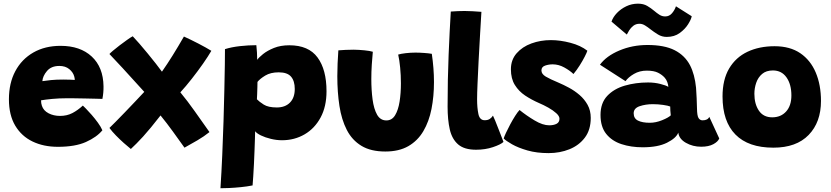

<svg xmlns="http://www.w3.org/2000/svg" viewBox="-20 -776 4422 1022"><path d="M525 -82.5Q495 -46 437.5 -20.2Q380 5.5 288 5.5Q212 5.5 153.2 -22.8Q94.5 -51 61 -107.2Q27.5 -163.5 27.5 -247.5Q27.5 -333.5 61.5 -397.2Q95.5 -461 157.5 -496.5Q219.5 -532 302.5 -532Q407 -532 468.2 -475.2Q529.5 -418.5 531 -316.5Q531.5 -282 525 -249.5Q517.5 -250 491.5 -250.5Q465.5 -251 433.5 -251.8Q401.5 -252.5 374.2 -252.8Q347 -253 336 -253Q295 -253 258.2 -249.5Q221.5 -246 198.5 -242Q198.5 -225.5 203 -213Q211.5 -187 238.5 -173Q265.5 -159 299.5 -159Q336.5 -159 365.5 -174.2Q394.5 -189.5 421 -214Q424 -211.5 437.2 -198Q450.5 -184.5 468 -164.5Q485.5 -144.5 501.2 -122.8Q517 -101 525 -82.5ZM205.5 -344Q224 -347 251.8 -349.8Q279.5 -352.5 316.5 -352.5Q336.5 -352.5 353.8 -351.8Q371 -351 378 -350.5Q378 -359 375 -369.5Q369 -391.5 348.5 -408.2Q328 -425 296 -425Q253 -425 230.2 -398.2Q207.5 -371.5 205.5 -344Z M676.5 17Q660 4 638.8 -15Q617.5 -34 597 -55Q576.5 -76 562.5 -95Q572 -104 594 -126.2Q616 -148.5 643.8 -177.2Q671.5 -206 699 -235Q726.5 -264 748 -287Q677 -366 632.8 -413.5Q588.5 -461 562.5 -488.5Q566.5 -493.5 581.8 -506.5Q597 -519.5 617.2 -534.8Q637.5 -550 656.2 -563.5Q675 -577 686.5 -583Q700.5 -568.5 721.8 -544Q743 -519.5 766 -491.5Q789 -463.5 809.2 -437.8Q829.5 -412 842 -394.5Q871 -436 899 -481Q927 -526 959 -581.5Q994.5 -565.5 1036.5 -543.8Q1078.5 -522 1105 -505.5Q1088.5 -477 1060.8 -437.2Q1033 -397.5 1001 -356.8Q969 -316 940 -284.5Q979.5 -236.5 1015.2 -185.8Q1051 -135 1095 -73Q1066.5 -50 1031 -29.2Q995.5 -8.5 962 10Q932.5 -31.5 900.2 -76Q868 -120.5 834.5 -161.5Q779 -90 741.8 -49.2Q704.5 -8.5 676.5 17Z M1153.5 226Q1159 142 1163 50.2Q1167 -41.5 1169.8 -130.8Q1172.5 -220 1174.2 -297.8Q1176 -375.5 1176.8 -432.2Q1177.5 -489 1177.5 -514.5Q1212.5 -525.5 1257.5 -530.5Q1302.5 -535.5 1344.5 -535.5Q1346.5 -517.5 1347.8 -496.5Q1349 -475.5 1349 -457.5Q1357.5 -470 1380.2 -488.2Q1403 -506.5 1438.2 -520.8Q1473.5 -535 1520 -535Q1622.5 -535 1670.2 -470.2Q1718 -405.5 1718 -290Q1718 -209 1686.5 -150.5Q1655 -92 1601.2 -60.8Q1547.5 -29.5 1481 -29.5Q1452 -29.5 1422 -36.8Q1392 -44 1369.2 -55Q1346.5 -66 1338 -77.5Q1338 -65 1337 -37.5Q1336 -10 1334.8 25.2Q1333.5 60.5 1331.8 96.5Q1330 132.5 1328 163Q1326 193.5 1324.5 211Q1294.5 217 1261.5 220.2Q1228.5 223.5 1199.8 224.8Q1171 226 1153.5 226ZM1453.5 -204Q1498 -204 1523.5 -230Q1549 -256 1549 -302.5Q1549 -345 1529.2 -368Q1509.5 -391 1463.5 -391Q1420.5 -391 1392 -373.8Q1363.5 -356.5 1350.5 -340Q1350.5 -331 1350 -312.2Q1349.5 -293.5 1348.8 -275Q1348 -256.5 1347.5 -247.5Q1360 -234.5 1384 -219.2Q1408 -204 1453.5 -204Z M2099.5 -485.5Q2113.5 -490 2139.8 -493Q2166 -496 2191.5 -496Q2212 -496 2237 -494.2Q2262 -492.5 2278.5 -489.5Q2284 -452 2287 -414Q2290 -376 2290 -339Q2290 -263 2276.8 -196Q2263.5 -129 2233.5 -78Q2203.5 -27 2153.8 1.8Q2104 30.5 2031 30.5Q1953.5 30.5 1903.8 0.2Q1854 -30 1826 -84.5Q1798 -139 1786.8 -212Q1775.5 -285 1775.5 -370.5Q1775.5 -403.5 1777 -438.2Q1778.5 -473 1781 -508Q1796 -509.5 1819.8 -510.5Q1843.5 -511.5 1863 -511.5Q1891.5 -511 1919.8 -508.2Q1948 -505.5 1964.5 -500.5Q1961.5 -470 1959 -432.2Q1956.5 -394.5 1956.5 -355.5Q1956.5 -297 1963.2 -246.5Q1970 -196 1987.2 -165.5Q2004.5 -135 2036.5 -135Q2066.5 -135 2083.2 -162.8Q2100 -190.5 2107 -235.5Q2114 -280.5 2114 -332.5Q2114 -375.5 2110 -416.5Q2106 -457.5 2099.5 -485.5Z M2660 -20.5Q2645 -6.5 2604 7.2Q2563 21 2514 21Q2451.5 21 2418.8 -7.2Q2386 -35.5 2374.2 -87Q2362.5 -138.5 2362.5 -208.5Q2362.5 -353 2368 -485Q2373.5 -617 2379.5 -714.5Q2419.5 -717.5 2453 -717.5Q2474 -717.5 2495.5 -716.2Q2517 -715 2542.5 -713Q2539 -655 2535 -586.2Q2531 -517.5 2527.5 -450.5Q2524 -383.5 2521.8 -329.8Q2519.5 -276 2519.5 -247.5Q2519.5 -202 2526.5 -169Q2533.5 -136 2560 -136Q2576.5 -136 2586.8 -142.8Q2597 -149.5 2604 -160.5Q2607.5 -154 2615.8 -133.8Q2624 -113.5 2633.5 -89.2Q2643 -65 2650.5 -45.5Q2658 -26 2660 -20.5Z M2900 39Q2837 39 2787.5 24.8Q2738 10.5 2705.5 -8Q2673 -26.5 2661 -39Q2664 -49 2673.5 -69.5Q2683 -90 2696 -114.2Q2709 -138.5 2722.2 -159.2Q2735.5 -180 2745.5 -190.5Q2782.5 -160.5 2825.8 -134.8Q2869 -109 2903.5 -109Q2927 -109 2942.5 -117Q2958 -125 2958 -144Q2958 -158 2941.2 -173.2Q2924.5 -188.5 2899.2 -202.8Q2874 -217 2848 -228Q2809 -245 2775.2 -267.5Q2741.5 -290 2720.5 -323.8Q2699.5 -357.5 2699.5 -407Q2699.5 -457.5 2729.8 -492.2Q2760 -527 2808.8 -544.8Q2857.5 -562.5 2912 -562.5Q2962 -562.5 3016.2 -548.2Q3070.5 -534 3106.5 -506Q3103.5 -496 3092.5 -474.5Q3081.5 -453 3065.8 -428Q3050 -403 3032.5 -382Q3013.5 -400.5 2983.5 -417Q2953.5 -433.5 2922 -433.5Q2901 -433.5 2881.5 -426.8Q2862 -420 2862 -401Q2862 -382 2885.2 -368.2Q2908.5 -354.5 2953 -336Q2979 -325 3008.8 -309Q3038.5 -293 3064.8 -270.5Q3091 -248 3107.8 -217.8Q3124.5 -187.5 3124.5 -148.5Q3124.5 -85 3093.2 -43.5Q3062 -2 3011 18.5Q2960 39 2900 39Z M3401 8Q3339 8 3288 -8.8Q3237 -25.5 3206.8 -63.2Q3176.5 -101 3176.5 -164Q3176.5 -227.5 3212.2 -265.5Q3248 -303.5 3305.8 -320.2Q3363.5 -337 3429.5 -337Q3464 -337 3494.8 -329.2Q3525.5 -321.5 3537.5 -313.5Q3537 -325 3532 -338.8Q3527 -352.5 3518.5 -362Q3504.5 -378 3482.5 -389Q3460.5 -400 3422.5 -400Q3384.5 -400 3354.5 -382.5Q3324.5 -365 3309.5 -344L3173.5 -431.5Q3207.5 -478 3276.8 -507.2Q3346 -536.5 3426.5 -536.5Q3516.5 -536.5 3571 -508.8Q3625.5 -481 3653 -428.5Q3678 -380 3685 -309Q3687 -281 3688.2 -253.8Q3689.5 -226.5 3690 -199.5Q3690.5 -160 3698.2 -147.8Q3706 -135.5 3719.5 -135.5Q3747.5 -135.5 3755.5 -154L3808.5 -39Q3802 -22 3777 -8.5Q3752 5 3712 5Q3667.5 5 3631 -15.8Q3594.5 -36.5 3590.5 -70Q3579 -40.5 3530.2 -16.2Q3481.5 8 3401 8ZM3439 -122.5Q3470.5 -122.5 3504 -136Q3537.5 -149.5 3550.5 -162Q3549 -173 3548.2 -186.8Q3547.5 -200.5 3547.5 -209Q3537.5 -213.5 3510.2 -217.5Q3483 -221.5 3455 -221.5Q3417 -221.5 3385 -210.8Q3353 -200 3353 -173Q3353 -145.5 3376 -134Q3399 -122.5 3439 -122.5ZM3235 -661Q3243 -685 3263.8 -706.8Q3284.5 -728.5 3313.5 -742.5Q3342.5 -756.5 3376 -756.5Q3405 -756.5 3425.2 -744.5Q3445.5 -732.5 3462 -718.5Q3476 -706.5 3490 -697.5Q3504 -688.5 3521 -688.5Q3542.5 -688.5 3557 -705.5Q3571.5 -722.5 3578 -742.5L3662 -689.5Q3659 -673 3642.8 -647Q3626.5 -621 3598 -600.2Q3569.5 -579.5 3529 -579.5Q3503.5 -579.5 3482.2 -592.5Q3461 -605.5 3442.5 -620Q3427.5 -632 3413 -640.8Q3398.5 -649.5 3384.5 -649.5Q3365 -649.5 3351.2 -638.8Q3337.5 -628 3329 -614.2Q3320.5 -600.5 3316.5 -592Z M4096.5 10Q3963.5 10 3894.8 -59.8Q3826 -129.5 3826 -262.5Q3826 -352 3861.2 -411.5Q3896.5 -471 3959 -500.5Q4021.5 -530 4103 -530Q4185 -530 4239.8 -492.8Q4294.5 -455.5 4322.2 -389.8Q4350 -324 4350 -238.5Q4350 -125.5 4284.5 -57.8Q4219 10 4096.5 10ZM4090.5 -151.5Q4136.5 -151.5 4164.5 -182.5Q4192.5 -213.5 4192.5 -268Q4192.5 -327 4166.5 -364Q4140.5 -401 4094 -401Q4058.5 -401 4036.8 -382.5Q4015 -364 4005.2 -335.2Q3995.5 -306.5 3995.5 -276.5Q3995.5 -222.5 4019.5 -187Q4043.5 -151.5 4090.5 -151.5Z"/></svg>

Font: Grandstander ExtraBold
Style: Regular
Weight: 800
Designer: Tyler Finck
Foundry: Etcetera Type Co
Version: Version 1.200; ttfautohint (v1.8.3)